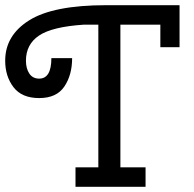

<svg xmlns="http://www.w3.org/2000/svg" viewBox="-20 -720 746 740"><path d="M389 -700H672V-538H598V-625H444V-75H541V0H271V-75H359V-625H304Q181 -617 130.5 -583Q80 -549 80 -486Q80 -456 93 -436.5Q106 -417 131 -417Q178 -417 178 -496H258Q258 -431 228 -386.5Q198 -342 131 -342Q64 -342 32 -384Q0 -426 0 -486Q0 -584 93 -642Q186 -700 389 -700Z"/></svg>

Font: Cherry Swash
Style: Regular
Weight: 400
Designer: Kasatkina Nataliya
Foundry: Nataliya Kasatkina
Version: Version 1.001